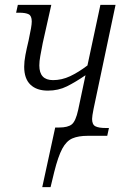

<svg xmlns="http://www.w3.org/2000/svg" viewBox="-20 -556 524 786"><path d="M153 210 206 -34H222Q258 -34 274 -47Q290 -60 300 -106L330 -248Q289 -220 254 -202.5Q219 -185 176 -185Q130 -185 104.5 -209.5Q79 -234 79 -283Q79 -304 84 -330.5Q89 -357 97 -390Q104 -423 107 -440.5Q110 -458 110 -468Q110 -491 97.5 -497.5Q85 -504 58 -504H46L53 -536H190L155 -380Q149 -349 145 -327Q141 -305 141 -288Q141 -228 197 -228Q233 -228 267 -244Q301 -260 338 -288L391 -536H453L363 -110Q357 -80 357 -69Q357 -46 370.5 -39Q384 -32 413 -32H426L419 0H339Q301 0 276.5 10.5Q252 21 235 52.5Q218 84 202 148L187 210Z"/></svg>

Font: Noto Serif Condensed Light
Style: Italic
Weight: 300
Width: 3
Italic angle: -12°
Designer: Monotype Design Team
Foundry: Monotype Imaging Inc.
Version: Version 2.014; ttfautohint (v1.8.4.7-5d5b)